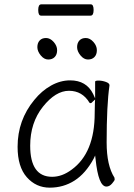

<svg xmlns="http://www.w3.org/2000/svg" viewBox="-20 -851 615 884"><path d="M470 8Q433 8 420 -119L418 -135L411 -120Q374 -52 323 -19.5Q272 13 209 13Q146 13 103.5 -35Q61 -83 61 -175Q61 -298 138 -391Q172 -433 215 -457Q258 -481 303 -481Q378 -481 409 -418L418 -398V-475Q418 -480 434 -480Q450 -480 467 -474Q484 -468 484 -459V-457Q471 -368 471 -195Q471 -89 507 -33Q508 -29 508 -24.5Q508 -20 496 -6Q484 8 470 8ZM220 -37Q266 -37 310 -70Q416 -147 416 -330Q416 -355 417 -380L418 -393L408 -384Q401 -376 397.5 -376Q394 -376 392 -378Q359 -433 297.5 -433Q236 -433 177.5 -359.5Q119 -286 119 -180Q119 -37 220 -37ZM232 -588.5Q221 -577 202 -577Q183 -577 167.5 -596Q152 -615 152 -634Q152 -653 162.5 -664.5Q173 -676 192 -676Q211 -676 227 -658Q243 -640 243 -620Q243 -600 232 -588.5ZM415 -588.5Q404 -577 385 -577Q366 -577 350.5 -596Q335 -615 335 -634Q335 -653 345.5 -664.5Q356 -676 375 -676Q394 -676 410 -658Q426 -640 426 -620Q426 -600 415 -588.5ZM169 -779Q156 -779 156 -805Q156 -831 170 -831H398Q411 -831 411 -805Q411 -779 397 -779Z"/></svg>

Font: LXGW WenKai TC Light
Style: Regular
Weight: 300
Designer: LXGW / Fontworks Inc.
Foundry: LXGW / Fontworks Inc.
Version: Version 1.330